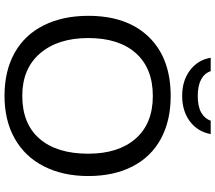

<svg xmlns="http://www.w3.org/2000/svg" viewBox="-70 -839 918 818"><g transform="rotate(90 389.0 -430.0)"><path d="M730 -347.2C730 -419.4 716.4 -482.1 689.2 -535.2C662 -588.2 622.7 -628.7 571.3 -656.5C519.9 -684.3 459.1 -698.2 389.2 -698.2C281.7 -698.2 197.9 -667.2 137.7 -605.2C77.5 -543.2 47.4 -457.2 47.4 -347.2C47.4 -274.9 60.9 -211.7 87.9 -157.5C114.9 -103.3 154.1 -61.8 205.3 -33.2C256.6 -4.6 317.5 9.8 388.2 9.8C458.2 9.8 518.9 -4.7 570.3 -33.7C621.7 -62.7 661.2 -104.2 688.7 -158.2C716.2 -212.2 730 -275.2 730 -347.2ZM634.8 -347.2C634.8 -257.6 613.5 -188.4 571 -139.4C528.6 -90.4 467.6 -65.9 388.2 -65.9C311 -65.9 250.7 -91.2 207.3 -141.8C163.8 -192.5 142.1 -260.9 142.1 -347.2C142.1 -434.1 163.6 -501.6 206.5 -549.8C249.5 -598 310.4 -622.1 389.2 -622.1C467.3 -622.1 527.8 -597.7 570.6 -548.8C613.4 -500 634.8 -432.8 634.8 -347.2ZM388.2 -747.1C431.5 -747.1 467.8 -758.1 497.1 -780C526.4 -802 544.4 -831.5 551.3 -868.7H494.1C488.6 -851.7 477.1 -838.3 459.7 -828.4C442.3 -818.4 418.8 -813.5 389.2 -813.5C359.5 -813.5 335.9 -818.4 318.1 -828.1C300.4 -837.9 288.7 -851.4 283.2 -868.7H226.1C231.9 -832.5 249.6 -803.2 279.1 -780.8C308.5 -758.3 344.9 -747.1 388.2 -747.1Z"/></g></svg>

Font: Arimo
Style: Regular
Weight: 400
Designer: Steve Matteson
Foundry: Monotype Imaging Inc.
Version: Version 1.32